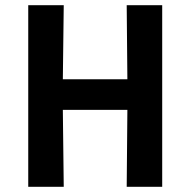

<svg xmlns="http://www.w3.org/2000/svg" viewBox="-20 -721 735 741"><path d="M89 0V-701H226L222 -371L162 -415H533L472 -371L469 -701H606V0H469L472 -341L533 -297H162L222 -341L226 0Z"/></svg>

Font: Ruda ExtraBold
Style: Regular
Weight: 800
Designer: Mariela Monsalve and Angelina Sanchez
Foundry: Mariela Monsalve and Angelina Sanchez
Version: Version 2.000